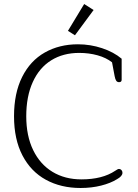

<svg xmlns="http://www.w3.org/2000/svg" viewBox="-20 -927 687 958"><path d="M319 -773 400 -907 447 -877 354 -751ZM50 -347Q50 -462 90.5 -543Q131 -624 203.5 -665Q276 -706 369 -706Q431 -706 489.5 -686.5Q548 -667 587 -634V-529Q587 -517 574 -517Q565 -517 560 -524Q555 -531 552 -547L539 -616Q510 -639 467 -651Q424 -663 375 -663Q295 -663 235.5 -626Q176 -589 143.5 -517.5Q111 -446 111 -347Q111 -249 145.5 -178Q180 -107 242 -69.5Q304 -32 386 -32Q491 -32 555 -75Q561 -79 565.5 -81.5Q570 -84 574 -84Q581 -84 586 -78.5Q591 -73 591 -65Q591 -48 564 -33Q532 -13 484.5 -1Q437 11 382 11Q284 11 209 -30Q134 -71 92 -151.5Q50 -232 50 -347Z"/></svg>

Font: Maitree Light
Style: Regular
Weight: 300
Designer: CadsonDemak Team
Foundry: CadsonDemak
Version: Version 1.001